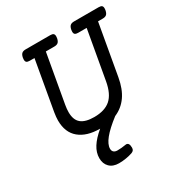

<svg xmlns="http://www.w3.org/2000/svg" viewBox="-188 -710 1004 1070"><g transform="rotate(-30 314.0 -175.0)"><path d="M628.4 -558.1Q628.4 -550.8 627.4 -546.4Q624 -528.3 615.7 -520.8Q607.4 -513.2 590.8 -513.2H560.5L502.9 -187Q490.7 -117.2 459.7 -73.2Q428.7 -29.3 379.4 -8.3Q319.8 37.6 291.5 72.8Q263.2 107.9 263.2 135.3Q263.2 149.4 271.5 156.7Q279.8 164.1 294.9 164.1Q319.8 164.1 349.1 159.2L353 158.7Q372.6 158.7 372.6 190.9Q372.6 200.7 368.2 206.8Q363.8 212.9 354.5 216.3Q335.9 222.7 313 226.6Q290 230.5 267.1 230.5Q228.5 230.5 206.8 208.7Q185.1 187 185.1 151.4Q185.1 115.2 206.8 80.8Q228.5 46.4 271.5 10.7H271Q186.5 10.7 138.7 -29.1Q90.8 -68.8 90.8 -146Q90.8 -166.5 95.7 -196.8L151.4 -513.2H121.1Q107.4 -513.2 101.3 -518.1Q95.2 -522.9 95.2 -534.7Q95.2 -542 96.2 -546.4Q99.6 -564.5 107.9 -572Q116.2 -579.6 132.8 -579.6H291Q304.7 -579.6 310.8 -574.7Q316.9 -569.8 316.9 -558.1Q316.9 -550.8 315.9 -546.4Q312.5 -528.3 304.2 -520.8Q295.9 -513.2 279.3 -513.2H224.6L169.4 -201.7Q165 -176.8 165 -156.7Q165 -106.4 192.4 -84Q219.7 -61.5 276.4 -61.5Q344.2 -61.5 381.6 -94.2Q418.9 -127 432.1 -201.7L487.3 -513.2H432.6Q418.9 -513.2 412.8 -518.1Q406.7 -522.9 406.7 -534.7Q406.7 -542 407.7 -546.4Q411.1 -564.5 419.4 -572Q427.7 -579.6 444.3 -579.6H602.5Q616.2 -579.6 622.3 -574.7Q628.4 -569.8 628.4 -558.1Z"/></g></svg>

Font: Courier Prime
Style: Italic
Weight: 400
Italic angle: -10°
Designer: Alan Dague-Greene
Foundry: Quote-Unquote Apps
Version: Version 3.018